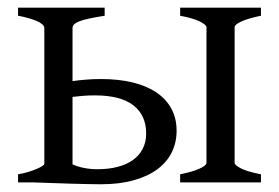

<svg xmlns="http://www.w3.org/2000/svg" viewBox="-20 -474 725 499"><path d="M226.6 -226.1Q209.5 -226.1 195.3 -224.9Q181.2 -223.6 168.5 -222.2V-46.9Q181.2 -41 198 -37.6Q214.8 -34.2 233.4 -34.2Q262.2 -34.2 285.6 -40.3Q309.1 -46.4 325.4 -58.1Q341.8 -69.8 350.8 -87.2Q359.9 -104.5 359.9 -127Q359.9 -174.3 326.7 -200.2Q293.5 -226.1 226.6 -226.1ZM448.2 0V-21Q481.4 -27.8 499 -35.9Q516.6 -43.9 516.6 -50.8V-403.3Q516.6 -409.2 500.2 -417.7Q483.9 -426.3 448.2 -433.1V-454.1H658.2V-433.1Q625 -426.3 607.4 -418.2Q589.8 -410.2 589.8 -403.3V-50.8Q589.8 -44.9 606.2 -36.4Q622.6 -27.8 658.2 -21V0ZM252 -454.1V-433.1Q227.5 -429.2 211.7 -425.8Q195.8 -422.4 186 -418.5Q176.3 -414.6 172.4 -410.4Q168.5 -406.2 168.5 -401.4V-263.2Q185.1 -265.6 203.9 -267.1Q222.7 -268.6 242.2 -268.6Q288.1 -268.6 324.5 -259.8Q360.8 -251 386.2 -233.9Q411.6 -216.8 425.3 -191.7Q439 -166.5 439 -134.3Q439 -103.5 426.3 -77.9Q413.6 -52.2 388.7 -33.9Q363.8 -15.6 327.1 -5.4Q290.5 4.9 242.2 4.9Q228 4.9 205.6 4.4Q183.1 3.9 159.7 3.2Q136.2 2.4 114.5 1.7Q92.8 1 80.1 0.5Q67.4 0 66.4 0H26.9V-21Q41.5 -23.4 54 -27.3Q66.4 -31.2 75.7 -35.2Q85 -39.1 90.1 -42.5Q95.2 -45.9 95.2 -48.3V-401.4Q95.2 -406.2 89.6 -411.1Q84 -416 74.5 -419.9Q64.9 -423.8 52.7 -427.2Q40.5 -430.7 26.9 -433.1V-454.1Z"/></svg>

Font: Akkhara
Style: Regular
Weight: 400
Designer: J. Victor Gaultney
Version: Version 1.00 June 13, 2006, initial release